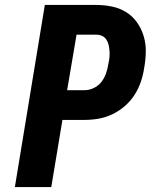

<svg xmlns="http://www.w3.org/2000/svg" viewBox="-20 -755 640 775"><path d="M187 0H40L161 -735H368Q401 -735 432.5 -728.5Q464 -722 490 -705.5Q516 -689 533.5 -664Q551 -639 560 -609Q569 -579 568.5 -546.5Q568 -514 562 -481Q558 -453 548.5 -425Q539 -397 523 -372Q507 -347 484 -327Q461 -307 434 -294Q407 -281 378.5 -276Q350 -271 322 -271H232ZM322 -391Q341 -391 360 -400.5Q379 -410 391 -426.5Q403 -443 409 -462Q415 -481 418 -500Q421 -513 422 -525.5Q423 -538 422 -550Q421 -562 418.5 -573.5Q416 -585 409.5 -595Q403 -605 392.5 -610Q382 -615 369 -615H289L251 -391Z"/></svg>

Font: Iosevka Aile Heavy
Style: Italic
Weight: 900
Italic angle: -9°
Designer: Belleve Invis
Foundry: Belleve Invis
Version: Version 31.1.0; ttfautohint (v1.8.4)